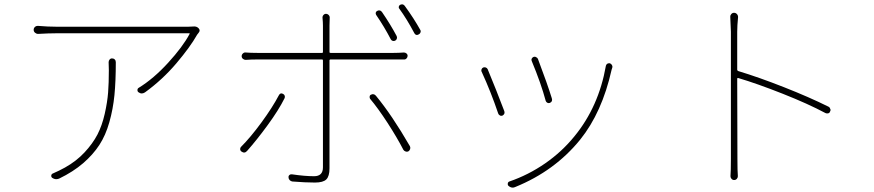

<svg xmlns="http://www.w3.org/2000/svg" viewBox="-20 -816 4040 888"><path d="M482.4 -528.3Q482.4 -535.2 486.8 -540.5Q491.2 -545.9 498 -545.9Q505.9 -545.9 510.7 -541Q515.6 -536.1 515.6 -528.3Q515.6 -440.4 509.3 -376Q502.9 -311.5 485.8 -251Q468.8 -190.4 439.5 -145.5Q410.2 -100.6 364.3 -61Q318.4 -21.5 253.9 9.8Q247.1 12.7 240.2 12.7Q230.5 12.7 220.7 5.9Q215.8 1 217.3 -5.4Q218.8 -11.7 224.6 -13.7Q253.9 -26.4 280.3 -41Q333 -70.3 371.1 -111.3Q409.2 -152.3 430.7 -193.8Q452.1 -235.4 464.4 -289.6Q476.6 -343.8 480 -388.2Q483.4 -432.6 483.4 -491.2Q483.4 -515.6 482.4 -528.3ZM874 -693.4Q888.7 -695.3 898.4 -685.5Q903.3 -680.7 903.3 -674.8Q903.3 -669.9 898.4 -664.1Q894.5 -659.2 891.6 -655.3Q860.4 -599.6 795.9 -523.4Q731.4 -447.3 650.4 -388.7Q642.6 -383.8 635.7 -383.8Q627.9 -383.8 620.1 -389.6Q615.2 -393.6 615.7 -400.4Q616.2 -407.2 622.1 -410.2Q690.4 -452.1 757.8 -525.9Q825.2 -599.6 856.4 -658.2Q859.4 -662.1 854.5 -662.1H241.2Q206.1 -662.1 156.2 -659.2Q148.4 -659.2 142.1 -664.6Q135.7 -669.9 135.7 -678.2Q135.7 -686.5 142.6 -692.4Q147.5 -696.3 154.3 -696.3Q155.3 -696.3 156.2 -696.3Q202.1 -692.4 241.2 -692.4H850.6Q859.4 -692.4 874 -693.4Z M1814.5 -649.4Q1817.4 -643.6 1815.4 -637.2Q1813.5 -630.9 1807.6 -627.9Q1801.8 -625 1795.9 -627Q1790 -628.9 1787.1 -634.8Q1757.8 -691.4 1719.7 -747.1Q1716.8 -752 1717.8 -757.3Q1718.8 -762.7 1724.6 -765.6Q1738.3 -772.5 1747.1 -759.8Q1787.1 -701.2 1814.5 -649.4ZM1123 -118.2Q1111.3 -104.5 1096.7 -115.2Q1090.8 -119.1 1090.8 -127Q1090.8 -132.8 1094.7 -136.7Q1138.7 -180.7 1189.5 -250Q1240.2 -319.3 1269.5 -375Q1276.4 -388.7 1289.1 -381.8Q1294.9 -378.9 1296.9 -373Q1298.8 -367.2 1295.9 -361.3Q1268.6 -306.6 1218.3 -237.8Q1168 -168.9 1123 -118.2ZM1800.8 -541H1508.8Q1503.9 -541 1503.9 -536.1V-37.1Q1503.9 -1 1489.3 13.7Q1474.6 28.3 1436.5 28.3Q1392.6 28.3 1332 23.4Q1325.2 22.5 1319.8 17.1Q1314.5 11.7 1314.5 4.9Q1313.5 -2 1318.4 -6.3Q1323.2 -10.7 1330.1 -9.8Q1389.6 -1 1432.6 -1Q1473.6 -1 1473.6 -42V-536.1Q1473.6 -541 1469.7 -541H1171.9Q1141.6 -541 1116.2 -539.1Q1109.4 -539.1 1103.5 -543.9Q1097.7 -548.8 1097.7 -556.2Q1097.7 -563.5 1103.5 -568.8Q1109.4 -574.2 1116.2 -573.2Q1138.7 -571.3 1170.9 -571.3H1469.7Q1473.6 -571.3 1473.6 -575.2V-697.3Q1473.6 -712.9 1471.7 -732.4Q1470.7 -740.2 1475.6 -746.1Q1480.5 -752 1487.3 -752Q1495.1 -752 1500.5 -746.1Q1505.9 -740.2 1504.9 -732.4Q1503.9 -714.8 1503.9 -697.3V-575.2Q1503.9 -571.3 1508.8 -571.3H1799.8Q1824.2 -571.3 1847.7 -573.2Q1854.5 -573.2 1859.9 -568.8Q1865.2 -564.5 1865.2 -557.6Q1865.2 -550.8 1859.9 -545.4Q1854.5 -540 1847.7 -541Q1832 -541 1800.8 -541ZM1691.4 -359.4Q1689.5 -363.3 1689.5 -367.2Q1689.5 -375 1695.3 -377.9Q1709 -384.8 1718.8 -373Q1793 -283.2 1876 -139.6Q1878.9 -133.8 1877 -127Q1875 -120.1 1869.1 -116.2Q1865.2 -114.3 1861.3 -114.3Q1858.4 -114.3 1856.4 -115.2Q1849.6 -117.2 1845.7 -123Q1816.4 -179.7 1772.5 -247.6Q1728.5 -315.4 1691.4 -359.4ZM1827.1 -775.4Q1824.2 -778.3 1824.2 -782.2Q1824.2 -790 1831.1 -793.9Q1835.9 -795.9 1839.8 -795.9Q1846.7 -795.9 1852.5 -788.1Q1894.5 -730.5 1923.8 -677.7Q1925.8 -674.8 1925.8 -670.9Q1925.8 -668 1924.8 -666Q1922.9 -660.2 1917 -657.2Q1912.1 -654.3 1908.2 -654.3Q1900.4 -654.3 1895.5 -664.1Q1861.3 -728.5 1827.1 -775.4Z M2439.5 -533.2Q2436.5 -539.1 2439 -544.4Q2441.4 -549.8 2447.3 -552.7Q2450.2 -553.7 2453.1 -553.7Q2456.1 -553.7 2459 -551.8Q2464.8 -549.8 2467.8 -543.9Q2511.7 -427.7 2532.2 -361.3Q2537.1 -345.7 2522.5 -339.8Q2516.6 -337.9 2511.2 -340.8Q2505.9 -343.8 2503.9 -349.6Q2482.4 -429.7 2439.5 -533.2ZM2782.2 -511.7Q2783.2 -517.6 2789.1 -521.5Q2793 -523.4 2796.9 -523.4Q2798.8 -523.4 2800.8 -523.4Q2807.6 -520.5 2810.5 -514.6Q2812.5 -510.7 2812.5 -506.8Q2812.5 -504.9 2811.5 -502Q2809.6 -495.1 2808.6 -493.2Q2764.6 -295.9 2663.1 -169.9Q2545.9 -25.4 2363.3 48.8Q2356.4 51.8 2351.6 51.8Q2340.8 51.8 2331.1 43Q2327.1 38.1 2328.6 31.7Q2330.1 25.4 2335.9 23.4Q2423.8 -6.8 2501.5 -60.5Q2579.1 -114.3 2636.7 -185.5Q2749 -322.3 2782.2 -511.7ZM2208 -483.4Q2206.1 -486.3 2206.1 -489.3Q2206.1 -492.2 2207 -495.1Q2209 -501 2214.8 -503.9Q2217.8 -504.9 2221.7 -504.9Q2223.6 -504.9 2226.6 -503.9Q2232.4 -502 2235.4 -496.1Q2274.4 -402.3 2312.5 -301.8Q2313.5 -298.8 2313.5 -295.9Q2313.5 -293 2312.5 -290Q2309.6 -284.2 2303.7 -281.2Q2300.8 -280.3 2297.9 -280.3Q2294.9 -280.3 2292 -282.2Q2286.1 -285.2 2284.2 -291Q2251 -389.6 2208 -483.4Z M3810.5 -323.2Q3817.4 -320.3 3819.3 -313.5Q3821.3 -310.5 3821.3 -307.6Q3821.3 -303.7 3819.3 -300.8Q3817.4 -293.9 3811 -292Q3804.7 -290 3797.9 -293Q3717.8 -335.9 3599.1 -382.8Q3480.5 -429.7 3394.5 -455.1Q3389.6 -456.1 3389.6 -451.2L3390.6 -81.1Q3390.6 -24.4 3392.6 -1Q3392.6 5.9 3387.7 11.2Q3382.8 16.6 3375.5 16.6Q3368.2 16.6 3363.3 11.2Q3358.4 5.9 3358.4 -1Q3360.4 -24.4 3360.4 -81.1V-668.9L3357.4 -739.3Q3357.4 -746.1 3362.3 -751Q3367.2 -756.8 3375 -756.8Q3382.8 -756.8 3388.2 -751Q3393.6 -745.1 3393.6 -737.3Q3389.6 -697.3 3389.6 -668.9V-493.2Q3389.6 -489.3 3394.5 -487.3Q3488.3 -459 3605 -413.1Q3721.7 -367.2 3810.5 -323.2Z"/></svg>

Font: Gen Jyuu Gothic ExtraLight
Style: Regular
Weight: 100
Designer: [Source Han Sans]
Ryoko NISHIZUKA  (kana & ideographs); Paul D. Hunt (Latin, Greek & Cyrillic); Wenlong ZHANG  (bopomofo
Version: Version 1.002.20150607